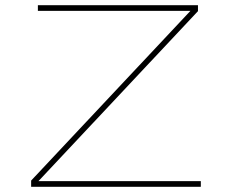

<svg xmlns="http://www.w3.org/2000/svg" viewBox="-20 -720 899 740"><path d="M100 0V-24L727 -692L723 -678H126V-700H743V-677L117 -10L121 -22H754V0Z"/></svg>

Font: Lexend Zetta Thin
Style: Regular
Weight: 250
Version: Version 1.007